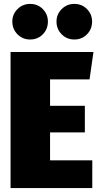

<svg xmlns="http://www.w3.org/2000/svg" viewBox="-20 -962 510 982"><path d="M458 -696 438 -556H236V-421H414V-285H236V-142H452V0H34V-696ZM225 -852Q225 -813 199 -786.5Q173 -760 134 -760Q96 -760 69.5 -786.5Q43 -813 43 -852Q43 -889 69.5 -915.5Q96 -942 134 -942Q173 -942 199 -915.5Q225 -889 225 -852ZM451 -852Q451 -813 425 -786.5Q399 -760 360 -760Q322 -760 295.5 -786.5Q269 -813 269 -852Q269 -889 295.5 -915.5Q322 -942 360 -942Q399 -942 425 -915.5Q451 -889 451 -852Z"/></svg>

Font: Fira Sans Condensed Black
Style: Regular
Weight: 900
Width: 3
Designer: Carrois Corporate & Edenspiekermann AG
Foundry: Carrois Corporate GbR & Edenspiekermann AG
Version: Version 4.203